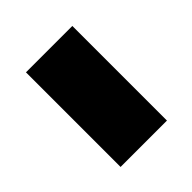

<svg xmlns="http://www.w3.org/2000/svg" viewBox="-27 -450 363 363"><g transform="rotate(45 155.0 -268.0)"><path d="M29 -206V-330H282V-206Z"/></g></svg>

Font: Noto Sans Thai Cond
Style: Bold
Weight: 700
Width: 3
Designer: Monotype Design Team
Foundry: Monotype Imaging Inc.
Version: Version 2.002; ttfautohint (v1.8.4.7-5d5b)